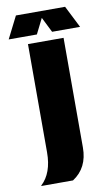

<svg xmlns="http://www.w3.org/2000/svg" viewBox="-135 -746 531 919"><g transform="rotate(-10 130.5 -286.5)"><path d="M-11 126V124Q44 73 44 -28V-554H217V-21Q217 78 143 126ZM-43 -592 11 -699H250L304 -592H168L131 -666L94 -592Z"/></g></svg>

Font: Tac One
Style: Regular
Weight: 400
Designer: Oluseyi Olusanya, David Udoh, Eyiyemi Adegbite, Mirko Velimirović
Version: Version 1.003; ttfautohint (v1.8.4.7-5d5b)